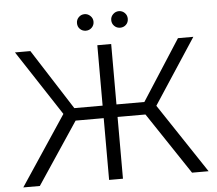

<svg xmlns="http://www.w3.org/2000/svg" viewBox="-57 -930 1126 994"><g transform="rotate(-5 505.5 -433.0)"><path d="M687 -321H542V0H470V-321H324L110 0H24L264 -361L42 -700H122L323 -386H470V-700H542V-386H687L889 -700H969L747 -361L987 0H901ZM375 -823Q375 -841 387.5 -853.5Q400 -866 418 -866Q435 -866 448 -853.5Q461 -841 461 -823Q461 -805 448.5 -792.5Q436 -780 418 -780Q400 -780 387.5 -792Q375 -804 375 -823ZM596 -866Q614 -866 626.5 -853.5Q639 -841 639 -823Q639 -804 626.5 -792Q614 -780 596 -780Q578 -780 565.5 -792.5Q553 -805 553 -823Q553 -841 566 -853.5Q579 -866 596 -866Z"/></g></svg>

Font: APTA Sans Regular
Style: Regular
Weight: 400
Version: Version 7.200